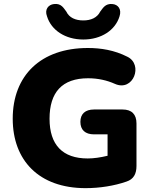

<svg xmlns="http://www.w3.org/2000/svg" viewBox="-20 -965 787 996"><path d="M412 -760C505 -760 578 -808 600 -880C612 -917 593 -941 564 -944C525 -948 513 -921 500 -905C484 -873 452 -859 412 -859C372 -859 339 -873 324 -905C311 -921 299 -949 260 -944C231 -941 210 -916 224 -880C246 -808 319 -760 412 -760ZM424 11C497 11 573 -1 636 -23C673 -35 688 -63 688 -104V-325C688 -372 663 -397 616 -397H468C422 -397 397 -374 397 -333C397 -291 422 -268 468 -268H538V-157C501 -148 466 -143 435 -143C305 -143 237 -213 237 -349C237 -486 302 -559 437 -559C489 -559 536 -548 576 -530C672 -487 725 -631 640 -671C573 -705 503 -716 436 -716C191 -716 46 -573 46 -349C46 -134 181 11 424 11Z"/></svg>

Font: Nunito Black
Style: Regular
Weight: 900
Designer: Vernon Adams
Foundry: Vernon Adams
Version: Version 3.602